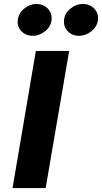

<svg xmlns="http://www.w3.org/2000/svg" viewBox="-20 -960 521 980"><path d="M163 -700 44 0H213L333 -700ZM307 -860Q303 -825 325 -801.5Q347 -778 382 -777Q417 -777 446 -800Q475 -823 480 -857Q484 -892 461.5 -915.5Q439 -939 404 -940Q369 -940 340 -916.5Q311 -893 307 -860ZM71 -860Q66 -825 88.5 -801.5Q111 -778 146 -777Q180 -777 209.5 -800Q239 -823 243 -857Q247 -892 224.5 -915.5Q202 -939 167 -940Q133 -940 104 -916.5Q75 -893 71 -860Z"/></svg>

Font: Jost
Style: Bold Italic
Weight: 700
Italic angle: -5°
Version: Version 3.710